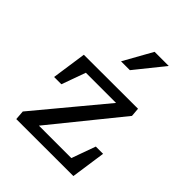

<svg xmlns="http://www.w3.org/2000/svg" viewBox="-222 -935 1065 1065"><g transform="rotate(45 310.0 -403.0)"><path d="M84.3 -55 427.2 -467.3 446.2 -454.5H153.8L185.7 -470.8L128.8 -313.3H71.8L101.2 -517L525.5 -517.8L529.8 -466L187.7 -43.8L174.5 -62.8H483.3L451.5 -46.5L508.3 -204H565.3L536 -0.3L88.5 0.2ZM478.2 -806.2H367.3L272.8 -637.2H342.3Z"/></g></svg>

Font: Monaspace Xenon Var
Style: Regular
Weight: 400
Designer: Riley Cran and the Lettermatic Team
Version: Version 1.000 (Monaspace Xenon Var)